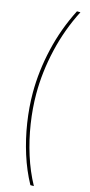

<svg xmlns="http://www.w3.org/2000/svg" viewBox="-150 -833 501 1067"><g transform="rotate(15 100.0 -300.0)"><path d="M30 -300Q30 -425 60 -554Q90 -683 150 -800H170Q110 -683 80 -554Q50 -425 50 -300Q50 -217 63.5 -129Q77 -41 103.5 43Q130 127 170 200H150Q110 127 83.5 43Q57 -41 43.5 -129Q30 -217 30 -300Z"/></g></svg>

Font: Big Shoulders Display Thin
Style: Regular
Weight: 100
Designer: Patric King
Foundry: XO Type Co
Version: Version 1.000; ttfautohint (v1.8.2)